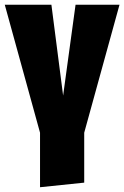

<svg xmlns="http://www.w3.org/2000/svg" viewBox="-35 -554 518 800"><path d="M462.9 -534.2 315.9 -1V207L131.8 226.1V-1L-15.1 -534.2H179.2L228 -155.8L279.8 -534.2Z"/></svg>

Font: Fira Sans Compressed Heavy
Style: Regular
Weight: 900
Width: 1
Designer: Carrois Corporate & Edenspiekermann AG
Foundry: Carrois Corporate GbR & Edenspiekermann AG
Version: Version 4.203;PS 004.203;hotconv 1.0.88;makeotf.lib2.5.64775